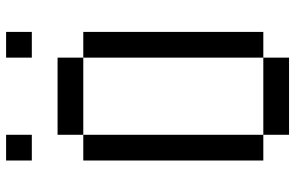

<svg xmlns="http://www.w3.org/2000/svg" viewBox="-194 -802 995 648"><g transform="rotate(-90 304.0 -477.5)"><path d="M434 -868.1V-954.9H520.8V-868.1ZM173.6 -954.9V-868.1H86.8V-954.9ZM434 -694.4H520.8V-86.8H434ZM86.8 -694.4H173.6V-86.8H86.8ZM434 -86.8V0H173.6V-86.8ZM173.6 -694.4V-781.2H434V-694.4Z"/></g></svg>

Font: 8-bit Operator+
Style: Regular
Weight: 400
Designer: GrandChaos9000
Foundry: Grand Chaos Productions
Version: Version 1.2.0 - April 24, 2014